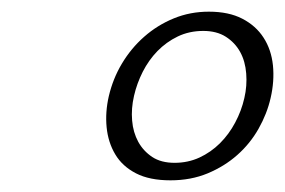

<svg xmlns="http://www.w3.org/2000/svg" viewBox="-20 -678 488 329"><path d="M337.9 -658C316.6 -658 296.5 -654.2 277.8 -646.5C259 -638.8 242.1 -628.3 227 -615C211.9 -601.7 199.2 -586.3 188.9 -569C178.5 -551.7 171.1 -533 166.4 -513C162.3 -495 161 -477.3 162.7 -460C164.4 -442.7 169.3 -427.2 177.5 -413.5C185.6 -399.8 197.5 -389 213 -381C228.4 -373 248.2 -369 272.2 -369C295.5 -369 316.8 -373 336 -381C355.1 -389 372.1 -399.5 386.7 -412.5C401.4 -425.5 413.5 -440.5 423.1 -457.5C432.7 -474.5 439.6 -492 443.7 -510C448.2 -529.3 449.5 -548 447.7 -566C445.8 -584 440.5 -599.8 431.6 -613.5C422.8 -627.2 410.6 -638 395.1 -646C379.7 -654 360.6 -658 337.9 -658ZM279.1 -399C263.8 -399 251 -402.3 240.9 -409C230.8 -415.7 222.8 -424.3 216.9 -435C211.1 -445.7 207.5 -457.8 206.4 -471.5C205.2 -485.2 206.3 -499.3 209.7 -514C212.9 -528 217.9 -541.7 224.6 -555C231.4 -568.3 239.8 -580.2 249.8 -590.5C259.9 -600.8 271.5 -609.2 284.6 -615.5C297.7 -621.8 312.3 -625 328.3 -625C343.6 -625 356.5 -621.7 367 -615C377.4 -608.3 385.6 -599.7 391.5 -589C397.4 -578.3 400.8 -566 401.9 -552C403 -538 402 -524 398.7 -510C395.4 -495.3 390.1 -481.3 383 -468C376 -454.7 367.2 -442.8 356.9 -432.5C346.5 -422.2 334.7 -414 321.7 -408C308.6 -402 294.4 -399 279.1 -399Z"/></svg>

Font: Quattrocento
Style: Italic
Weight: 400
Italic angle: -13°
Designer: Pablo Impallari
Foundry: Pablo Impallari, Igino Marini, Branda Gallo
Version: Version 2.000